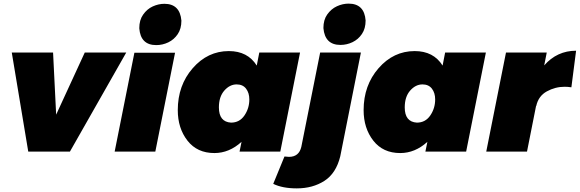

<svg xmlns="http://www.w3.org/2000/svg" viewBox="-20 -837 3200 1060"><path d="M366 0H136L45 -547H273L290 -204L448 -547H677Z M842.5 -588Q756 -588 749 -681Q749 -726.5 770 -756Q791.5 -787 823.2 -801.5Q855 -816 887.5 -816Q973.5 -816 981.5 -723Q981.5 -678.5 961.2 -648.5Q941 -618.5 909.2 -603.2Q877.5 -588 842.5 -588ZM837.5 0H613L722 -546H946.5Z M1163.5 8Q1068.5 8 1015 -60.5Q961.5 -129 961.5 -229Q961.5 -366 1044 -460.5Q1126.5 -555 1243.5 -555Q1347.5 -555 1397.5 -475L1411.5 -547H1636.5L1527.5 0H1302.5L1313.5 -54Q1245.5 8 1163.5 8ZM1255.5 -160Q1302.5 -160 1329.5 -199.5Q1356.5 -239 1356.5 -288Q1356.5 -324 1338.5 -347.5Q1320.5 -371 1286.5 -371Q1248.5 -371 1218.5 -337Q1188.5 -303 1188.5 -244Q1188.5 -164 1255.5 -160Z M1859.5 -589Q1773.5 -589 1765.5 -682Q1765.5 -727.5 1786.5 -757Q1808.5 -788 1840.2 -802.5Q1872 -817 1904.5 -817Q1991.5 -817 1998.5 -724Q1998.5 -679.5 1978.2 -649.5Q1958 -619.5 1926.2 -604.2Q1894.5 -589 1859.5 -589ZM1618.5 203Q1539.5 203 1488.5 178L1550.5 27L1575.5 29Q1630.5 29 1643.5 -26L1747.5 -547H1972.5L1858.5 26Q1835.5 120 1771 161.5Q1706.5 203 1618.5 203Z M2189.5 8Q2094.5 8 2041 -60.5Q1987.5 -129 1987.5 -229Q1987.5 -366 2070 -460.5Q2152.5 -555 2269.5 -555Q2373.5 -555 2423.5 -475L2437.5 -547H2662.5L2553.5 0H2328.5L2339.5 -54Q2271.5 8 2189.5 8ZM2281.5 -160Q2328.5 -160 2355.5 -199.5Q2382.5 -239 2382.5 -288Q2382.5 -324 2364.5 -347.5Q2346.5 -371 2312.5 -371Q2274.5 -371 2244.5 -337Q2214.5 -303 2214.5 -244Q2214.5 -164 2281.5 -160Z M2889.5 0H2664.5L2773.5 -547H2998.5L2984.5 -476Q3055.5 -557 3160.5 -557L3134.5 -355Q3114.5 -358 3097.5 -358Q3045.5 -358 2999 -332.5Q2952.5 -307 2940.5 -252H2939.5Z"/></svg>

Font: Argentum Sans Black
Style: Italic
Weight: 900
Italic angle: -11°
Designer: Julieta Ulanovsky (font), Cristiano Sobral (main changes and remaster)
Foundry: Julieta Ulanovsky (font), Cristiano Sobral (main changes and remaster)
Version: Version 2.007;June 15, 2022;FontCreator 14.0.0.2814 64-bit; 